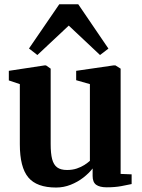

<svg xmlns="http://www.w3.org/2000/svg" viewBox="-20 -850 652 881"><path d="M469.5 9.5Q437.5 9.5 421.2 -2.2Q405 -14 405 -42.5V-77Q388.5 -55.5 362.5 -35.2Q336.5 -15 304.2 -2.2Q272 10.5 237.5 10.5Q148.5 10.5 109.8 -36Q71 -82.5 71 -188V-464L20.5 -481V-525L185 -550H191L212.5 -535V-189Q212.5 -146 219.2 -120Q226 -94 242.2 -82Q258.5 -70 287.5 -70Q312.5 -70 332.5 -76.8Q352.5 -83.5 367.5 -93.2Q382.5 -103 392.5 -112V-464L329.5 -482V-525L501.5 -550H509.5L533.5 -535V-52L584 -50V-5.5Q566 -1.5 536.8 4Q507.5 9.5 469.5 9.5ZM151.5 -597.5 113 -627.5 252 -830.5H339L477.5 -627L439 -597.5L295.5 -732.5Z"/></svg>

Font: Merriweather 60pt
Style: Bold
Weight: 700
Version: Version 2.100